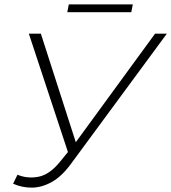

<svg xmlns="http://www.w3.org/2000/svg" viewBox="-20 -854 784 879"><path d="M60 -54Q106 -35 157 -45Q208 -55 256 -115L291 -158L112 -700H167L327 -203L690 -700H744L302 -100Q261 -45 215.5 -20Q170 5 125 5Q80 5 40 -13ZM288 -798 295 -834H588L581 -798Z"/></svg>

Font: Montserrat Light
Style: Italic
Weight: 300
Italic angle: -11.3°
Designer: Julieta Ulanovsky
Foundry: Julieta Ulanovsky
Version: Version 9.000; ttfautohint (v1.8.4.7-5d5b)